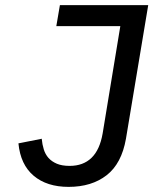

<svg xmlns="http://www.w3.org/2000/svg" viewBox="-20 -718 640 750"><path d="M559 -698 472 -176Q455 -79 396.5 -33.5Q338 12 248 12Q163 12 111.5 -31.5Q60 -75 52 -158L143 -176Q145 -154 151 -134.5Q157 -115 169.5 -101Q182 -87 202 -78.5Q222 -70 252 -70Q305 -70 337.5 -101.5Q370 -133 381 -197L450 -616H200L214 -698Z"/></svg>

Font: IBM Plex Mono Text
Style: Italic
Weight: 450
Italic angle: -9°
Monospace: yes
Designer: Mike Abbink, Paul van der Laan, Pieter van Rosmalen
Foundry: Bold Monday
Version: Version 2.1